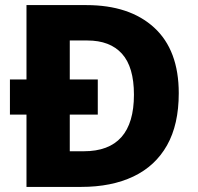

<svg xmlns="http://www.w3.org/2000/svg" viewBox="-20 -734 777 754"><path d="M319 -714Q489 -714 585.5 -625.5Q682 -537 682 -368Q682 -245 636 -163.5Q590 -82 504 -41Q418 0 299 0H84V-284H19V-422H84V-714ZM323 -575H254V-422H364V-284H254V-140H309Q506 -140 506 -362Q506 -471 459 -523Q412 -575 323 -575Z"/></svg>

Font: Noto Sans Sinhala UI ExtraBold
Style: Regular
Weight: 800
Designer: Jelle Bosma - Monotype Design Team
Foundry: Monotype Imaging Inc.
Version: Version 2.006; ttfautohint (v1.8.4.7-5d5b)